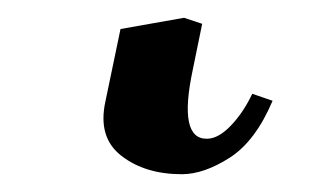

<svg xmlns="http://www.w3.org/2000/svg" viewBox="-20 59 371 217"><path d="M116.2 91.8 188 79.1 208.5 85.9 197.8 138.2Q181.2 216.3 213.9 215.8Q226.6 215.8 240.7 201.2Q254.9 186.5 265.1 165L288.1 172.9Q268.6 218.8 239.5 237.3Q210.4 255.9 185.5 255.9Q144 255.9 117.2 235.1Q90.3 214.4 99.1 173.8Z"/></svg>

Font: Linux Libertine Slanted
Style: Semibold Slanted
Weight: 600
Designer: Philipp H. Poll
Foundry: Philipp H. Poll
Version: Version 5.1.1